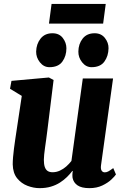

<svg xmlns="http://www.w3.org/2000/svg" viewBox="-20 -966 650 996"><path d="M185 10Q154.5 10 122.8 -2Q91 -14 69 -41Q47 -68 46 -113.5Q46 -130.5 47.8 -151.5Q49.5 -172.5 52.5 -195.5Q55.5 -218.5 59 -242.5Q62.5 -266.5 66 -289L93 -468.5L32 -505.5L39.5 -546.5L233.5 -564L258 -551L225.5 -288Q223 -266.5 219.8 -244.2Q216.5 -222 213.8 -201.5Q211 -181 209.2 -164.5Q207.5 -148 207.5 -137.5Q207.5 -114.5 212.2 -100.2Q217 -86 227 -79.2Q237 -72.5 253 -72.5Q272.5 -72.5 290.5 -80.8Q308.5 -89 323.8 -102.5Q339 -116 350.5 -131L409.5 -559H566.5L504 -108.5Q501.5 -89.5 507.2 -80.8Q513 -72 523.5 -72Q532.5 -72 541.2 -76.5Q550 -81 567.5 -94L581.5 -61Q575.5 -51.5 557.5 -34.5Q539.5 -17.5 510.8 -3.8Q482 10 444 10Q403.5 10 382.5 -4.2Q361.5 -18.5 356.5 -43Q356 -46 355.8 -50.2Q355.5 -54.5 355.5 -59.2Q355.5 -64 356.2 -69Q357 -74 357.5 -78.5L355.5 -79.5Q343.5 -63.5 327.5 -47.8Q311.5 -32 290.8 -18.8Q270 -5.5 244 2.2Q218 10 185 10ZM236.5 -617.5Q207 -617.5 187 -642.8Q167 -668 167.5 -698.5Q168.5 -738 190.5 -765.8Q212.5 -793.5 252 -793.5Q287 -793.5 305.8 -769Q324.5 -744.5 324.5 -715.5Q324.5 -675.5 303.5 -646.5Q282.5 -617.5 236.5 -617.5ZM455 -617.5Q426 -617.5 406 -642.8Q386 -668 386.5 -698.5Q387 -738 408.8 -765.8Q430.5 -793.5 471 -793.5Q505 -793.5 524.2 -769Q543.5 -744.5 543 -715.5Q542.5 -675.5 521.5 -646.5Q500.5 -617.5 455 -617.5ZM247.5 -945.5H528.5L515 -843.5H234Z"/></svg>

Font: Merriweather 28pt Black
Style: Italic
Weight: 900
Italic angle: -7.8°
Version: Version 2.101